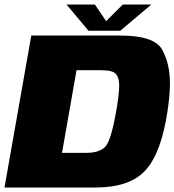

<svg xmlns="http://www.w3.org/2000/svg" viewBox="-57 -833 775 853"><path d="M82 -675H477.5Q629 -675 663.5 -612.2Q698 -549.5 698 -464Q698 -409 687 -338Q659.5 -154 589.8 -77Q520 0 368.5 0H-37ZM328.5 -154Q380.5 -154 408 -178.2Q435.5 -202.5 459 -338Q472.5 -413 472.5 -454Q472.5 -486 458.8 -503.5Q445 -521 393 -521H283L218.5 -154ZM238.5 -813H364.5L414.5 -739L488.5 -813H615.5L477.5 -696.5H336Z"/></svg>

Font: Rudi
Style: Regular
Weight: 400
Italic angle: -10°
Designer: Tyler Finck
Foundry: Etcetera Type Company
Version: Version 1.111; ttfautohint (v1.8.4)